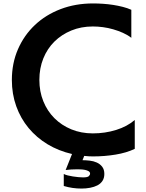

<svg xmlns="http://www.w3.org/2000/svg" viewBox="-20 -835 850 1117"><path d="M454 262Q401 262 351 247V177Q360 182 374 185.5Q388 189 404 191.5Q420 194 435.5 195.5Q451 197 463 197Q489 197 496.5 190Q504 183 504 175Q504 166 495.5 161Q487 156 475 153.5Q463 151 450 150.5Q437 150 429 150Q412 150 394.5 151Q377 152 362 154L399 61Q321 43 257 4.5Q193 -34 146.5 -90Q100 -146 74.5 -217Q49 -288 49 -370Q49 -467 84.5 -548.5Q120 -630 183 -689.5Q246 -749 332.5 -782Q419 -815 521 -815Q549 -815 579 -813Q609 -811 638 -806.5Q667 -802 694.5 -795Q722 -788 744 -778V-615Q722 -632 695 -644Q668 -656 638.5 -664.5Q609 -673 579 -677Q549 -681 520 -681Q452 -681 395 -657.5Q338 -634 296.5 -593Q255 -552 232 -495Q209 -438 209 -370Q209 -303 232 -246Q255 -189 296.5 -147.5Q338 -106 395 -82.5Q452 -59 520 -59Q591 -59 655.5 -79Q720 -99 764 -137V31Q716 54 652 64.5Q588 75 521 75Q496 75 470 72L460 97Q479 97 501.5 99.5Q524 102 543 110.5Q562 119 574.5 135Q587 151 587 177Q587 201 576 217.5Q565 234 546.5 243.5Q528 253 504 257.5Q480 262 454 262Z"/></svg>

Font: LINE Seed JP_TTF Bold
Style: Regular
Weight: 700
Designer: LINE & Fontrix & Fontworks
Version: Version 1.009